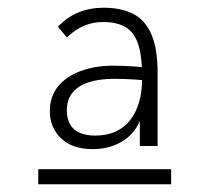

<svg xmlns="http://www.w3.org/2000/svg" viewBox="-20 -645 540 497"><path d="M220 -259Q167 -259 138 -287Q109 -315 109 -357Q109 -395 130 -421Q151 -447 188.5 -461Q226 -475 273 -475Q284 -475 298 -474.5Q312 -474 327 -473Q342 -472 356 -470L358 -436Q347 -438 332 -439Q317 -440 302.5 -440.5Q288 -441 276 -441Q237 -441 209.5 -432Q182 -423 167.5 -405Q153 -387 153 -359Q153 -338 161.5 -323Q170 -308 187 -301Q204 -294 226 -294Q256 -294 278.5 -304Q301 -314 316.5 -333.5Q332 -353 340 -380.5Q348 -408 348 -444Q348 -498 338 -529.5Q328 -561 305.5 -574.5Q283 -588 246 -588Q221 -588 198 -578.5Q175 -569 153 -548L130 -576Q154 -601 183.5 -613Q213 -625 248 -625Q293 -625 324 -609.5Q355 -594 371.5 -557Q388 -520 388 -456V-267H342V-332Q334 -313 321.5 -299.5Q309 -286 293 -277Q277 -268 259 -263.5Q241 -259 220 -259ZM79 -207H423V-168H79Z"/></svg>

Font: Inconsolata Light
Style: Regular
Weight: 300
Designer: Raph Levien, Cyreal, Brenton Simpson
Foundry: Raph Levien, Cyreal, Google
Version: Version 3.001